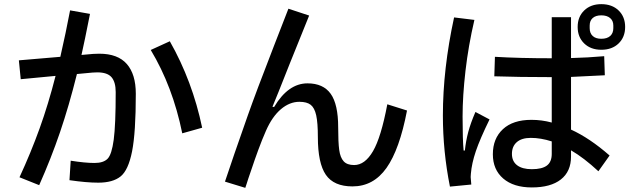

<svg xmlns="http://www.w3.org/2000/svg" viewBox="-20 -864 3040 926"><path d="M429 -604Q439 -605 459 -605Q548 -605 591.5 -555.5Q635 -506 635 -412Q635 -225 617 -134Q599 -43 561.5 -13Q524 17 454 17Q397 17 315 5L321 -89Q390 -78 436 -78Q479 -78 499 -98.5Q519 -119 528.5 -190.5Q538 -262 538 -420Q538 -468 518 -491.5Q498 -515 449 -515Q434 -515 426 -514L351 -507Q313 -354 269.5 -226.5Q226 -99 169 29L74 -9Q129 -128 171 -244.5Q213 -361 248 -498L80 -482L71 -573L271 -590Q298 -708 318 -814L414 -797Q387 -660 373 -599ZM799 -665Q908 -473 955 -248L859 -221Q813 -447 707 -623Z M1065 12Q1102 -100 1175 -307Q1214 -418 1301 -642L1371 -822L1471 -789L1377 -556Q1312 -391 1294 -349L1302 -348Q1370 -462 1463 -462Q1539 -462 1575 -411.5Q1611 -361 1611 -250Q1611 -178 1616 -141Q1621 -104 1637.5 -86Q1654 -68 1688 -68Q1740 -68 1779 -135Q1818 -202 1848 -361L1943 -331Q1907 -143 1844 -54Q1781 35 1680 35Q1590 35 1551.5 -21Q1513 -77 1513 -203Q1513 -272 1505 -308Q1497 -344 1478.5 -358.5Q1460 -373 1424 -373Q1377 -373 1335 -337.5Q1293 -302 1263 -234Q1244 -191 1225.5 -140.5Q1207 -90 1195.5 -55Q1184 -20 1178 -4Q1174 10 1170 21Q1166 32 1163 42Z M2995 -734Q2995 -685 2963.5 -654.5Q2932 -624 2880 -624Q2829 -624 2797.5 -654.5Q2766 -685 2766 -734Q2766 -783 2797.5 -813.5Q2829 -844 2880 -844Q2932 -844 2963.5 -813.5Q2995 -783 2995 -734ZM2938 -741Q2938 -764 2922.5 -777Q2907 -790 2880 -790Q2853 -790 2838.5 -777Q2824 -764 2824 -741V-728Q2824 -704 2838.5 -690.5Q2853 -677 2880 -677Q2908 -677 2923 -690.5Q2938 -704 2938 -728ZM2734 -239Q2824 -198 2920 -114L2866 -38Q2796 -103 2734 -139V-109Q2734 -37 2685 1.5Q2636 40 2545 40Q2457 40 2407 -3Q2357 -46 2357 -120Q2357 -196 2405.5 -241Q2454 -286 2543 -286Q2593 -286 2641 -273V-492Q2483 -492 2364 -496L2367 -590Q2486 -583 2641 -583V-781H2734V-584Q2815 -586 2894 -593L2897 -501Q2787 -495 2734 -493ZM2341 -288Q2295 -194 2275 -135Q2255 -76 2251 -26Q2250 -21 2250 -10Q2250 -7 2253 26L2150 36Q2116 -134 2116 -307Q2116 -531 2170 -780L2268 -768Q2239 -644 2225 -522.5Q2211 -401 2211 -302Q2211 -188 2216 -138H2222Q2227 -185 2238.5 -228Q2250 -271 2273 -324ZM2641 -182Q2588 -199 2540 -199Q2496 -199 2472.5 -178.5Q2449 -158 2449 -122Q2449 -86 2474 -67Q2499 -48 2545 -48Q2594 -48 2617.5 -65.5Q2641 -83 2641 -122Z"/></svg>

Font: IBM Plex Sans JP Medm
Style: Regular
Weight: 500
Designer: Mike Abbink; Paul van der Laan; Pieter van Rosmalen; Wujin Sim; Yejin Wi; Jinhee Kim; Boomi Park; Yona Kim; Kichan Ma
Foundry: Sandoll Inc.
Version: Version 1.002